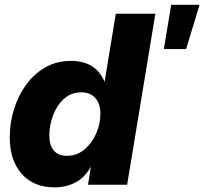

<svg xmlns="http://www.w3.org/2000/svg" viewBox="-20 -786 869 817"><path d="M212.4 11.2Q122.6 11.2 72 -46.6Q21.5 -104.5 21.5 -202.1Q21.5 -262.7 39.3 -320.6Q57.1 -378.4 90.8 -425Q124.5 -471.7 172.9 -499.3Q221.2 -526.9 282.2 -526.9Q387.2 -526.9 424.8 -438.5H425.3L472.7 -727.5H641.1L521 0H354.5L366.7 -75.7H366.2Q339.4 -28.8 299.6 -8.8Q259.8 11.2 212.4 11.2ZM264.2 -123Q307.6 -123 339.8 -150.4Q372.1 -177.7 389.6 -218.8Q407.2 -259.8 407.2 -301.3Q407.2 -344.7 385.5 -368.9Q363.8 -393.1 326.2 -393.1Q282.2 -393.1 251.7 -365Q221.2 -336.9 205.6 -294.7Q189.9 -252.4 189.9 -210Q189.9 -168 209 -145.5Q228 -123 264.2 -123ZM677.2 -577.1 708.5 -765.6H829.1L772 -577.1Z"/></svg>

Font: Inter Display ExtraBold
Style: Italic
Weight: 800
Italic angle: -9.39999°
Designer: Rasmus Andersson
Foundry: rsms
Version: Version 4.000;git-a52131595